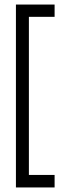

<svg xmlns="http://www.w3.org/2000/svg" viewBox="-20 -724 265 844"><path d="M50 45V-704H107V45ZM50 100V45H220V100ZM107 -650V-704H220V-650Z"/></svg>

Font: Foldit Light
Style: Regular
Weight: 300
Version: Version 1.003